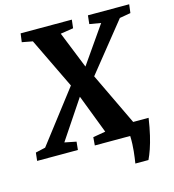

<svg xmlns="http://www.w3.org/2000/svg" viewBox="-161 -850 1012 1119"><g transform="rotate(-15 345.0 -290.0)"><path d="M516.5 163Q519 146.5 521.5 128.8Q524 111 526 91Q528 71 529 48.5Q530 26 529 0L492 -74.5H660Q651.5 -17 641 27.2Q630.5 71.5 619 104.8Q607.5 138 595.5 163ZM-32.5 0 -27 -49 32.5 -62.5 270.5 -372.5 380.5 -456.5 536 -680 467.5 -691.5 473 -743H722L715.5 -691.5L649 -680L415 -388.5L304 -295.5L148.5 -63L218.5 -49L213.5 0ZM315.5 0 319.5 -49 395 -62 305.5 -295.5 272 -372.5 124 -679.5 60 -691.5 67 -743H376L370 -692.5L292.5 -680.5L382.5 -456.5L417 -388.5L572.5 -63L642 -49L636.5 0Z"/></g></svg>

Font: Merriweather ExtraBold
Style: Italic
Weight: 800
Italic angle: -7.8°
Version: Version 2.101